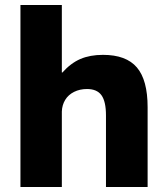

<svg xmlns="http://www.w3.org/2000/svg" viewBox="-20 -750 661 770"><path d="M62 0V-730H228V-459H230Q264 -497 302.5 -513.5Q341 -530 393 -530Q486 -530 529 -479.5Q572 -429 572 -320V0H405V-287Q405 -343 387 -368Q369 -393 329 -393Q300 -393 277 -381.5Q254 -370 241.5 -349.5Q229 -329 228 -303V0Z"/></svg>

Font: M PLUS 1 Thin ExtraBold
Style: Regular
Weight: 800
Version: Version 1.001